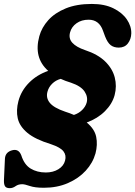

<svg xmlns="http://www.w3.org/2000/svg" viewBox="-25 -735 686 974"><path d="M198 217.5Q152 217.5 126.2 208.5Q100.5 199.5 87.5 199.5Q67.5 199.5 53.8 209.5Q40 219.5 24.5 219.5Q7 219.5 0.8 210.2Q-5.5 201 -5 180L0 70Q2 37 36 27.5Q69.5 18 83 53Q98 100.5 130.5 120.2Q163 140 207.5 140Q244.5 140 271.2 123.5Q298 107 305 80Q312.5 53 297 32.8Q281.5 12.5 233.5 -3.5Q153.5 -28 113.8 -61.2Q74 -94.5 65 -135Q56 -175.5 68.5 -222.5Q82.5 -275 122.2 -315.2Q162 -355.5 219.5 -375.5Q144.5 -442 174.5 -551.5Q186.5 -595.5 220 -632.8Q253.5 -670 308.8 -692.5Q364 -715 441 -715Q505 -715 550 -693Q595 -671 618.5 -636.5Q642 -602 641 -565Q640 -536 623.8 -514.8Q607.5 -493.5 577.5 -493.5Q552.5 -493.5 536.5 -506Q520.5 -518.5 508 -550.5L497.5 -579Q478 -635 424.5 -635Q388.5 -635 363.2 -617Q338 -599 330.5 -571Q322 -540 342 -518Q362 -496 406 -481Q471.5 -459.5 508.5 -423.2Q545.5 -387 557 -342.5Q568.5 -298 556.5 -252.5Q544.5 -208 507.5 -171Q470.5 -134 415 -113.5Q455 -80.5 463 -40.8Q471 -1 459.5 43Q446 91.5 409.8 131Q373.5 170.5 319.2 194Q265 217.5 198 217.5ZM305.5 -168.5Q329.5 -161 350 -152Q374.5 -160 391.5 -176.8Q408.5 -193.5 414.5 -214Q422.5 -243 404 -270.8Q385.5 -298.5 335 -315.5Q306.5 -324 283 -335Q257.5 -328 239.8 -310.5Q222 -293 216 -270.5Q207 -239 227.5 -213.5Q248 -188 305.5 -168.5Z"/></svg>

Font: Fraunces 9pt S100
Style: Bold Italic
Weight: 700
Italic angle: -16°
Version: Version 1.000; ttfautohint (v1.8.3)